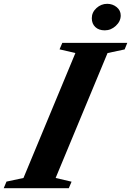

<svg xmlns="http://www.w3.org/2000/svg" viewBox="-84 -986 688 1006"><path d="M-64.5 0 -50 -34.5 39 -53.5 311 -708 228 -727.5 242.5 -761.5H583L569 -727L479.5 -708L207.5 -53.5L291 -34L276.5 0ZM465 -827Q433.5 -827 415.2 -844.5Q397 -862 397 -890.5Q397 -921.5 421.5 -943.8Q446 -966 477.5 -966Q506 -966 527.2 -948.8Q548.5 -931.5 548.5 -905Q548.5 -874.5 523 -850.8Q497.5 -827 465 -827Z"/></svg>

Font: Libre Caslon Text Bold
Style: Italic
Weight: 700
Italic angle: -22.583°
Designer: Pablo Impallari, Rodrigo Fuenzalida, Katja Schimmel
Foundry: Pablo Impallari, Rodrigo Fuenzalida
Version: Version 2.000